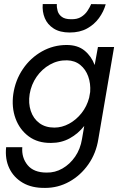

<svg xmlns="http://www.w3.org/2000/svg" viewBox="-20 -690 593 939"><path d="M189 -670H258Q257 -653 262 -636Q267 -619 282.5 -607.5Q298 -596 327 -596Q357 -595 376.5 -607Q396 -619 407.5 -636.5Q419 -654 426 -670L497 -669Q487 -633 464 -601.5Q441 -570 405.5 -550.5Q370 -531 321 -531Q273 -531 242.5 -550.5Q212 -570 199 -601.5Q186 -633 189 -670ZM10 30H89Q85 81 115 117.5Q145 154 208 154Q249 155 285.5 134Q322 113 347.5 76Q373 39 381 -10L392 -74Q362 -36 321 -13.5Q280 9 230 9Q165 10 120.5 -23Q76 -56 56 -110.5Q36 -165 45 -230Q55 -298 92 -352.5Q129 -407 185 -438.5Q241 -470 306 -470Q360 -470 393.5 -442.5Q427 -415 443 -372L459 -460H538L461 -10Q450 60 412 114Q374 168 319 198.5Q264 229 201 229Q136 230 91.5 204Q47 178 25.5 133Q4 88 10 30ZM125 -230Q118 -185 130.5 -147.5Q143 -110 172.5 -88Q202 -66 246 -66Q283 -66 318 -85Q353 -104 379 -137Q405 -170 416 -212L421 -240Q424 -281 411.5 -316Q399 -351 372.5 -372.5Q346 -394 308 -395Q263 -396 224 -374Q185 -352 159 -314.5Q133 -277 125 -230Z"/></svg>

Font: Jost*
Style: Italic
Weight: 400
Italic angle: -10°
Version: Version 3.7